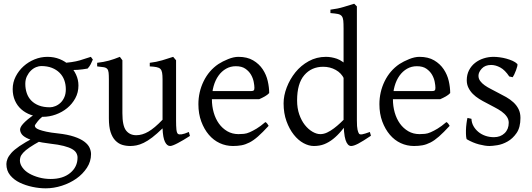

<svg xmlns="http://www.w3.org/2000/svg" viewBox="-20 -777 2886 1041"><path d="M473.6 58.6Q473.6 98.6 451.2 132.8Q428.7 167 394 191.4Q359.4 215.8 315.4 230Q271.5 244.1 227.5 244.1Q193.4 244.1 156.2 236.3Q119.1 228.5 87.4 213.4Q55.7 198.2 35.2 173.3Q14.6 148.4 14.6 112.3Q14.6 99.6 20.5 84.5Q26.4 69.3 41.5 52.2Q56.6 35.2 85.9 15.1Q115.2 -4.9 163.1 -30.3Q172.9 -29.3 180.7 -27.3Q187.5 -25.4 193.8 -22.5Q200.2 -19.5 202.1 -14.6Q163.1 6.8 140.1 22.5Q117.2 38.1 105.5 51.3Q93.8 64.5 90.8 74.7Q87.9 85 87.9 92.8Q87.9 112.3 101.6 131.3Q115.2 150.4 138.2 163.6Q161.1 176.8 191.4 185.1Q221.7 193.4 254.9 193.4Q321.3 193.4 360.8 160.6Q400.4 127.9 400.4 77.1Q400.4 64.5 393.6 52.2Q386.7 40 370.1 30.8Q353.5 21.5 325.2 14.2Q296.9 6.8 252.9 2Q205.1 -3.9 173.3 -11.7Q141.6 -19.5 122.6 -29.8Q103.5 -40 96.2 -51.8Q88.9 -63.5 88.9 -75.2Q88.9 -79.1 91.8 -86.4Q94.7 -93.8 104.5 -105Q114.3 -116.2 131.3 -130.4Q148.4 -144.5 176.8 -163.1L246.1 -170.9Q202.1 -141.6 185.5 -120.6Q168.9 -99.6 168.9 -95.7Q168.9 -89.8 173.8 -84.5Q178.7 -79.1 192.9 -73.7Q207 -68.4 231.4 -63Q255.9 -57.6 293.9 -53.7Q346.7 -47.9 381.8 -36.1Q417 -24.4 437.5 -8.8Q458 6.8 465.8 24.4Q473.6 42 473.6 58.6ZM483.4 -454.1Q477.5 -440.4 471.7 -428.7Q465.8 -417 455.1 -405.3Q428.7 -400.4 401.4 -398.4Q374 -396.5 333 -397.5L309.6 -434.6Q375 -438.5 412.6 -449.7Q450.2 -460.9 472.7 -468.8ZM405.3 -313.5Q405.3 -275.4 388.2 -244.1Q371.1 -212.9 344.2 -190.9Q317.4 -168.9 282.7 -156.2Q248 -143.6 211.9 -143.6Q176.8 -143.6 147 -154.3Q117.2 -165 95.2 -184.6Q73.2 -204.1 61 -231.9Q48.8 -259.8 48.8 -293.9Q48.8 -330.1 64.9 -361.8Q81.1 -393.6 107.4 -417.5Q133.8 -441.4 167.5 -455.1Q201.2 -468.8 237.3 -468.8Q273.4 -468.8 303.7 -456.5Q334 -444.3 356.4 -422.9Q378.9 -401.4 392.1 -373Q405.3 -344.7 405.3 -313.5ZM336.9 -293Q336.9 -319.3 328.6 -342.3Q320.3 -365.2 303.2 -382.3Q286.1 -399.4 261.2 -409.2Q236.3 -418.9 203.1 -418.9Q191.4 -418.9 176.3 -413.1Q161.1 -407.2 147.9 -394.5Q134.8 -381.8 126 -363.8Q117.2 -345.7 117.2 -322.3Q117.2 -295.9 125 -272.5Q132.8 -249 149.4 -231.9Q166 -214.8 190.9 -205.1Q215.8 -195.3 251 -195.3Q264.6 -195.3 280.3 -201.7Q295.9 -208 308.6 -220.2Q321.3 -232.4 329.1 -250.5Q336.9 -268.6 336.9 -293Z M1009.8 -40Q973.6 -16.6 943.8 -1Q914.1 14.6 902.3 14.6Q885.7 14.6 874.5 -7.8Q863.3 -30.3 861.3 -81.1Q830.1 -50.8 805.2 -31.7Q780.3 -12.7 758.8 -2.4Q737.3 7.8 719.7 11.2Q702.1 14.6 686.5 14.6Q663.1 14.6 642.6 8.3Q622.1 2 605.5 -15.1Q588.9 -32.2 579.6 -61Q570.3 -89.8 570.3 -135.7V-346.7Q570.3 -370.1 568.8 -383.3Q567.4 -396.5 561.5 -403.3Q555.7 -410.2 542.5 -412.6Q529.3 -415 506.8 -417V-436.5Q542 -440.4 570.3 -448.2Q598.6 -456.1 629.9 -468.8L643.6 -450.2V-163.1Q643.6 -94.7 663.6 -69.3Q683.6 -43.9 718.8 -43.9Q751 -43.9 784.2 -63Q817.4 -82 861.3 -127.9V-346.7Q861.3 -369.1 858.9 -382.8Q856.4 -396.5 849.6 -403.3Q842.8 -410.2 828.6 -413.1Q814.5 -416 792 -417V-436.5Q827.1 -440.4 859.9 -450.2Q892.6 -460 918.9 -468.8L934.6 -450.2V-124Q934.6 -93.8 936.5 -74.7Q938.5 -55.7 945.3 -50.8Q951.2 -46.9 965.3 -48.8Q979.5 -50.8 1003.9 -61.5L1009.8 -40Z M1439.5 -272.5Q1430.7 -262.7 1416 -254.4Q1401.4 -246.1 1385.7 -239.3H1105.5L1106.4 -283.2H1340.8Q1351.6 -283.2 1355.5 -286.6Q1359.4 -290 1359.4 -300.8Q1359.4 -313.5 1355.5 -333.5Q1351.6 -353.5 1340.8 -372.1Q1330.1 -390.6 1310.5 -404.3Q1291 -418 1258.8 -418Q1229.5 -418 1205.6 -404.3Q1181.6 -390.6 1164.6 -366.7Q1147.5 -342.8 1138.2 -310.1Q1128.9 -277.3 1128.9 -238.3Q1128.9 -201.2 1138.7 -167Q1148.4 -132.8 1167 -106.9Q1185.5 -81.1 1212.4 -65.4Q1239.3 -49.8 1273.4 -49.8Q1288.1 -49.8 1302.7 -51.3Q1317.4 -52.7 1334 -60.1Q1350.6 -67.4 1371.1 -79.6Q1391.6 -91.8 1418.9 -115.2Q1424.8 -112.3 1429.7 -105.5Q1434.6 -98.6 1436.5 -94.7Q1403.3 -58.6 1378.9 -37.1Q1354.5 -15.6 1332.5 -4.4Q1310.5 6.8 1289.6 10.7Q1268.6 14.6 1243.2 14.6Q1205.1 14.6 1171.4 -1Q1137.7 -16.6 1112.3 -46.4Q1086.9 -76.2 1071.3 -118.2Q1055.7 -160.2 1055.7 -211.9Q1055.7 -278.3 1084 -336.4Q1112.3 -394.5 1164.1 -429.7Q1186.5 -444.3 1216.8 -456.5Q1247.1 -468.8 1272.5 -468.8Q1320.3 -468.8 1352.5 -449.7Q1384.8 -430.7 1404.3 -401.4Q1423.8 -372.1 1431.6 -337.9Q1439.5 -303.7 1439.5 -272.5Z M1991.2 -41Q1946.3 -10.7 1921.9 2Q1897.5 14.6 1883.8 14.6Q1864.3 14.6 1853.5 -18.1Q1842.8 -50.8 1842.8 -132.8V-622.1Q1842.8 -649.4 1841.3 -665Q1839.8 -680.7 1833 -689.5Q1826.2 -698.2 1812 -701.2Q1797.9 -704.1 1771.5 -706.1V-724.6Q1811.5 -729.5 1843.3 -739.3Q1875 -749 1900.4 -756.8L1915 -742.2V-124Q1915 -88.9 1918.5 -73.7Q1921.9 -58.6 1926.8 -51.8Q1931.6 -46.9 1943.8 -48.8Q1956.1 -50.8 1985.4 -61.5ZM1878.9 -127Q1853.5 -94.7 1831.5 -68.4Q1809.6 -42 1786.1 -23.4Q1762.7 -4.9 1737.8 4.9Q1712.9 14.6 1681.6 14.6Q1654.3 14.6 1625.5 -1Q1596.7 -16.6 1572.8 -46.9Q1548.8 -77.1 1533.2 -120.1Q1517.6 -163.1 1517.6 -216.8Q1517.6 -258.8 1534.7 -303.2Q1551.8 -347.7 1581.5 -384.8Q1611.3 -421.9 1653.8 -445.3Q1696.3 -468.8 1747.1 -468.8Q1776.4 -468.8 1806.6 -458.5Q1836.9 -448.2 1875 -410.2Q1875 -395.5 1873 -386.2Q1871.1 -377 1867.7 -370.6Q1864.3 -364.3 1858.9 -359.9Q1853.5 -355.5 1845.7 -349.6Q1831.1 -380.9 1800.3 -397.9Q1769.5 -415 1732.4 -415Q1668.9 -415 1629.9 -369.6Q1590.8 -324.2 1590.8 -232.4Q1590.8 -190.4 1602.5 -156.7Q1614.3 -123 1632.8 -99.6Q1651.4 -76.2 1673.8 -63Q1696.3 -49.8 1716.8 -49.8Q1735.4 -49.8 1753.9 -58.6Q1772.5 -67.4 1790.5 -81.1Q1808.6 -94.7 1826.2 -111.3Q1843.8 -127.9 1860.4 -144.5Q1866.2 -141.6 1871.6 -136.2Q1877 -130.9 1878.9 -127Z M2420.9 -272.5Q2412.1 -262.7 2397.5 -254.4Q2382.8 -246.1 2367.2 -239.3H2086.9L2087.9 -283.2H2322.3Q2333 -283.2 2336.9 -286.6Q2340.8 -290 2340.8 -300.8Q2340.8 -313.5 2336.9 -333.5Q2333 -353.5 2322.3 -372.1Q2311.5 -390.6 2292 -404.3Q2272.5 -418 2240.2 -418Q2210.9 -418 2187 -404.3Q2163.1 -390.6 2146 -366.7Q2128.9 -342.8 2119.6 -310.1Q2110.4 -277.3 2110.4 -238.3Q2110.4 -201.2 2120.1 -167Q2129.9 -132.8 2148.4 -106.9Q2167 -81.1 2193.8 -65.4Q2220.7 -49.8 2254.9 -49.8Q2269.5 -49.8 2284.2 -51.3Q2298.8 -52.7 2315.4 -60.1Q2332 -67.4 2352.5 -79.6Q2373 -91.8 2400.4 -115.2Q2406.2 -112.3 2411.1 -105.5Q2416 -98.6 2418 -94.7Q2384.8 -58.6 2360.4 -37.1Q2335.9 -15.6 2314 -4.4Q2292 6.8 2271 10.7Q2250 14.6 2224.6 14.6Q2186.5 14.6 2152.8 -1Q2119.1 -16.6 2093.8 -46.4Q2068.4 -76.2 2052.7 -118.2Q2037.1 -160.2 2037.1 -211.9Q2037.1 -278.3 2065.4 -336.4Q2093.8 -394.5 2145.5 -429.7Q2168 -444.3 2198.2 -456.5Q2228.5 -468.8 2253.9 -468.8Q2301.8 -468.8 2334 -449.7Q2366.2 -430.7 2385.7 -401.4Q2405.3 -372.1 2413.1 -337.9Q2420.9 -303.7 2420.9 -272.5Z M2801.8 -137.7Q2801.8 -85.9 2780.8 -55.7Q2759.8 -25.4 2731.9 -9.8Q2704.1 5.9 2676.3 10.3Q2648.4 14.6 2633.8 14.6Q2610.4 14.6 2577.1 5.9Q2543.9 -2.9 2511.7 -21.5Q2508.8 -22.5 2507.3 -36.6Q2505.9 -50.8 2506.3 -69.8Q2506.8 -88.9 2509.3 -107.9Q2511.7 -127 2514.6 -137.7L2536.1 -132.8Q2537.1 -111.3 2546.9 -93.8Q2556.6 -76.2 2572.8 -62.5Q2588.9 -48.8 2610.8 -41Q2632.8 -33.2 2658.2 -33.2Q2693.4 -33.2 2715.8 -54.7Q2738.3 -76.2 2738.3 -111.3Q2738.3 -129.9 2727.5 -145Q2716.8 -160.2 2699.7 -172.4Q2682.6 -184.6 2660.6 -195.8Q2638.7 -207 2617.2 -218.8Q2597.7 -228.5 2578.1 -240.7Q2558.6 -252.9 2543.9 -267.6Q2529.3 -282.2 2520 -300.8Q2510.7 -319.3 2510.7 -341.8Q2510.7 -372.1 2522.9 -396Q2535.2 -419.9 2555.7 -436Q2576.2 -452.1 2602.1 -460.4Q2627.9 -468.8 2656.2 -468.8Q2670.9 -468.8 2689.5 -466.3Q2708 -463.9 2725.6 -459Q2743.2 -454.1 2758.8 -447.3Q2774.4 -440.4 2784.2 -430.7Q2787.1 -427.7 2784.7 -418Q2782.2 -408.2 2777.8 -396Q2773.4 -383.8 2768.1 -373Q2762.7 -362.3 2759.8 -358.4L2741.2 -362.3Q2717.8 -397.5 2692.4 -411.1Q2667 -424.8 2642.6 -424.8Q2610.4 -424.8 2592.3 -405.3Q2574.2 -385.7 2574.2 -366.2Q2574.2 -350.6 2583.5 -337.9Q2592.8 -325.2 2607.9 -314.5Q2623 -303.7 2642.6 -293.9Q2662.1 -284.2 2681.6 -273.4Q2703.1 -262.7 2724.6 -250.5Q2746.1 -238.3 2763.7 -222.2Q2781.2 -206.1 2791.5 -185.5Q2801.8 -165 2801.8 -137.7Z"/></svg>

Font: Podda
Style: Regular
Weight: 400
Designer: Md. Tanbin Islam Siyam
Foundry: Tanbin Islam Siyam
Version: Version 0.258